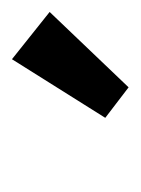

<svg xmlns="http://www.w3.org/2000/svg" viewBox="23 -868 235 321"><g transform="rotate(-90 140.5 -707.5)"><path d="M104 -649 202 -805 281 -742 155 -610Z"/></g></svg>

Font: Fz Poppins
Style: Regular
Weight: 400
Designer: Ninad Kale (Devanagari), Jonny Pinhorn (Latin)
Foundry: Indian Type Foundry
Version: Vit hóa bi Vntype.Com & FontZin.Com